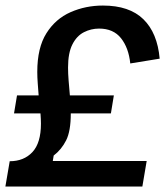

<svg xmlns="http://www.w3.org/2000/svg" viewBox="-23 -682 610 702"><path d="M-3.3 0 12.5 -92.5Q64.2 -92.5 95.4 -125.8Q126.7 -159.2 126.7 -230Q126.7 -245 125 -267.5H28.3L39.2 -333.3H118.3Q116.7 -355 115 -377.1Q113.3 -399.2 113.3 -419.2Q113.3 -507.5 146.7 -560.4Q180 -613.3 235 -637.5Q290 -661.7 353.3 -661.7Q450 -661.7 501.2 -611.7Q552.5 -561.7 560.8 -467.5L453.3 -450Q447.5 -506.7 419.6 -542.1Q391.7 -577.5 339.2 -577.5Q310 -577.5 283.8 -564.2Q257.5 -550.8 241.7 -519.6Q225.8 -488.3 225.8 -435Q225.8 -413.3 227.9 -387.1Q230 -360.8 232.5 -333.3H393.3L382.5 -267.5H235.8V-266.7Q235.8 -202.5 218.8 -168.8Q201.7 -135 173.3 -113.3L170 -93.3H513.3L497.5 0Z"/></svg>

Font: Familjen Grotesk GF Medium
Style: Italic
Weight: 500
Designer: Anders Wikstroem, Jonas Baeckman, Matilda Gysing, Kristian Moeller
Foundry: Familjen STHML AB
Version: Version 2.000; Beta; Release 4; Build 6